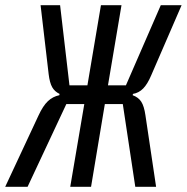

<svg xmlns="http://www.w3.org/2000/svg" viewBox="-53 -718 718 738"><path d="M95 -274Q112 -311 131 -329Q150 -347 175 -352L176 -357Q157 -366 147.5 -383Q138 -400 134 -433L103 -698H178L214 -390H283L335 -698H414L362 -390H431L565 -698H645L528 -428Q514 -395 497.5 -378Q481 -361 458 -357L457 -352Q479 -344 490 -327Q501 -310 506 -275L547 0H467L419 -318H350L297 0H217L271 -318H202L53 0H-33Z"/></svg>

Font: iA Writer Mono V
Style: Regular
Weight: 400
Italic angle: -9.5°
Designer: Mike Abbink, Paul van der Laan, Pieter van Rosmalen
Foundry: Bold Monday
Version: Version 2.000